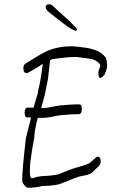

<svg xmlns="http://www.w3.org/2000/svg" viewBox="-20 -853 529 896"><path d="M108 23 105 21Q98 19 85 -1Q84 -5 84 -18Q84 -24 84 -32Q84 -40 85 -49Q87 -81 94 -147L101 -209L125 -304Q120 -305 116 -305.5Q112 -306 108 -305Q95 -305 95 -326Q95 -351 110 -351Q134 -351 137 -351Q140 -362 144.5 -378.5Q149 -395 156 -416Q156 -420 158 -430.5Q160 -441 162.5 -450.5Q165 -460 165 -460Q171 -488 180 -555Q170 -548 152.5 -537.5Q135 -527 110 -513Q108 -512 104 -512Q89 -512 89 -534Q89 -551 100 -557L164 -596Q197 -616 227 -625Q268 -637 310 -637Q329 -637 350 -634Q391 -630 405 -625Q433 -619 452 -605Q461 -599 474 -584Q480 -568 480 -540Q478 -529 468 -505Q461 -495 449 -489Q441 -489 440 -502Q439 -504 439 -507Q439 -510 439 -512Q439 -516 439.5 -519Q440 -522 441 -526Q446 -534 447 -544Q448 -545 448 -547Q448 -552 441 -559Q426 -575 399.5 -579Q373 -583 346 -586Q343 -587 339 -587Q335 -587 330 -587Q310 -587 284 -584.5Q258 -582 239 -579Q220 -576 220 -576Q216 -574 214 -571Q213 -566 210.5 -544.5Q208 -523 204 -485L190 -415L185 -396Q184 -389 180.5 -377.5Q177 -366 172 -349H185Q193 -349 202 -350.5Q211 -352 221 -354Q234 -357 243.5 -358.5Q253 -360 259 -361Q282 -363 304.5 -364.5Q327 -366 349 -366Q362 -366 362 -346Q362 -320 346 -320Q324 -320 302.5 -318.5Q281 -317 259 -315Q254 -314 244.5 -312.5Q235 -311 222 -308Q211 -306 201.5 -304.5Q192 -303 184 -303H156Q140 -240 140 -210Q136 -191 131 -161.5Q126 -132 121 -93L120 -73Q120 -71 119.5 -61.5Q119 -52 120 -36Q122 -20 132 -21Q137 -23 147.5 -26Q158 -29 174 -31Q227 -33 254 -40Q265 -45 301 -59Q309 -62 322 -66.5Q335 -71 354 -76Q368 -79 397 -91L429 -119Q434 -122 436 -122Q450 -122 450 -100Q450 -87 441 -78L410 -48Q398 -39 383 -36L359 -31Q351 -30 337.5 -25Q324 -20 306 -13Q299 -9 286.5 -4.5Q274 0 255 7Q239 11 218.5 13Q198 15 174 15V16Q158 20 141.5 21.5Q125 23 108 23ZM334 -710Q319 -710 278 -742Q265 -752 246.5 -766Q228 -780 205 -799Q197 -807 194 -814Q194 -816 193.5 -817.5Q193 -819 193 -820Q193 -829 203 -832Q205 -833 210 -833Q221 -833 233 -820Q237 -815 255.5 -798.5Q274 -782 306 -753L331 -727Q333 -726 335 -723.5Q337 -721 339 -717Q339 -716 339.5 -715.5Q340 -715 340 -714Q340 -710 334 -710Z"/></svg>

Font: Square Peg
Style: Regular
Weight: 400
Designer: Robert E. Leuschke
Foundry: Robert E. Leuschke
Version: Version 1.010; ttfautohint (v1.8.4.7-5d5b)